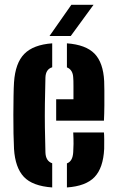

<svg xmlns="http://www.w3.org/2000/svg" viewBox="-20 -794 500 822"><path d="M40 -156.5Q38.5 -183 37.8 -222Q37 -261 37.2 -303.2Q37.5 -345.5 38 -382.5Q38.5 -419.5 40 -441.5Q45.5 -524 84 -563.2Q122.5 -602.5 203.5 -608.5V-506Q175.5 -497.5 174.5 -461.5Q173 -400 172.2 -349.2Q171.5 -298.5 172.2 -249Q173 -199.5 174.5 -142Q175.5 -104.5 203.5 -95V8.5Q119 2.5 82 -37Q45 -76.5 40 -156.5ZM220.5 -277.5V-369H294.5Q294.5 -399 294.5 -425.8Q294.5 -452.5 293.5 -461.5Q292 -495.5 266.5 -505.5V-608.5Q347.5 -602.5 384.8 -564.2Q422 -526 426 -446.5Q426.5 -435 426.8 -406.2Q427 -377.5 426.8 -342.5Q426.5 -307.5 425 -277.5ZM266.5 8.5V-94.5Q291.5 -103.5 293.5 -143Q294.5 -158 294.8 -178Q295 -198 293.5 -227H425Q426 -218.5 426.2 -195.8Q426.5 -173 426 -156.5Q422 -75 384.8 -36Q347.5 3 266.5 8.5ZM192 -640 285.5 -773.5H380.5L283 -640Z"/></svg>

Font: Big Shoulders Stencil Text ExtraBold
Style: Regular
Weight: 800
Designer: Patric King
Foundry: XO Type Co
Version: Version 1.000